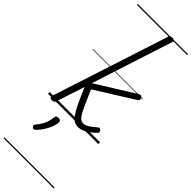

<svg xmlns="http://www.w3.org/2000/svg" viewBox="-481 -1021 1527 1527"><g transform="rotate(45 282.5 -257.5)"><path d="M58 15Q46 15 38.5 9Q31 3 34 -9L354 -994Q358 -1006 364.5 -1010.5Q371 -1015 383 -1015Q400 -1015 406 -1008Q412 -1001 408 -989L187 -306L511 -508Q524 -516 532 -514Q540 -512 546 -502Q552 -493 551.5 -484.5Q551 -476 540 -469L217 -267Q251 -190 272 -142.5Q293 -95 308 -71.5Q323 -48 336 -39.5Q349 -31 365 -31Q378 -31 392 -36.5Q406 -42 424.5 -55.5Q443 -69 468 -90Q477 -99 484.5 -97.5Q492 -96 498 -89Q505 -83 505.5 -75Q506 -67 499 -59Q464 -26 437 -9Q410 8 390.5 13.5Q371 19 357 19Q333 19 313 9Q293 -1 273 -29Q253 -57 228 -109Q203 -161 168 -244L89 -4Q86 6 79 10.5Q72 15 58 15ZM105 275Q97 269 96 261.5Q95 254 101 246Q121 221 134.5 199Q148 177 156 153Q164 129 167 99Q168 86 175.5 81Q183 76 195 76Q210 76 216.5 82.5Q223 89 222 101Q222 119 213 146.5Q204 174 185.5 205.5Q167 237 138 268Q130 276 121.5 279Q113 282 105 275ZM0 490H565V500H0ZM0 -20H565V0H0ZM0 -505H565V-500H0ZM0 -1010H565V-1000H0Z"/></g></svg>

Font: Playwrite BE VLG Guides
Style: Regular
Weight: 400
Designer: Veronika Burian, José Scaglione
Foundry: TypeTogether
Version: Version 1.003